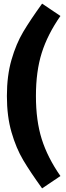

<svg xmlns="http://www.w3.org/2000/svg" viewBox="-20 -879 365 1058"><path d="M313 -791Q242 -689 210 -587.5Q178 -486 178 -350Q178 -214 210 -112.5Q242 -11 313 91L212 159Q147 69 108 3.5Q69 -62 43.5 -150Q18 -238 18 -350Q18 -462 43.5 -550Q69 -638 108 -703.5Q147 -769 212 -859Z"/></svg>

Font: FiraGOUPP
Style: Bold
Weight: 700
Designer: bBox Type
Foundry: bBox Type GmbH
Version: Version 1.001